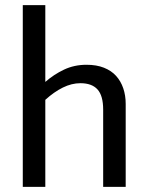

<svg xmlns="http://www.w3.org/2000/svg" viewBox="-20 -730 580 750"><path d="M157 0H69V-710H157V-410Q190 -439 230 -458Q270 -477 318 -477Q357 -477 386 -465.5Q415 -454 433.5 -433.5Q452 -413 461.5 -385Q471 -357 471 -324V0H383V-302Q383 -356 361 -380.5Q339 -405 294 -405Q260 -405 225.5 -388Q191 -371 157 -340Z"/></svg>

Font: Ek Mukta
Style: Regular
Weight: 400
Designer: Girish Dalvi and Yashodeep Gholap
Foundry: Ek Type
Version: Version 2.538;PS 1.001;hotconv 16.6.51;makeotf.lib2.5.65220;